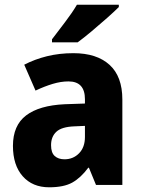

<svg xmlns="http://www.w3.org/2000/svg" viewBox="-20 -786 604 816"><path d="M292 -560Q391 -560 445.5 -510.5Q500 -461 500 -363V0H388L358 -73H355Q323 -30 287 -10Q251 10 189 10Q118 10 76.5 -37Q35 -84 35 -166Q35 -253 91 -295.5Q147 -338 255 -343L341 -346V-364Q341 -440 271 -440Q239 -440 204 -429.5Q169 -419 131 -401L83 -511Q127 -534 179.5 -547Q232 -560 292 -560ZM296 -249Q242 -247 219.5 -226Q197 -205 197 -169Q197 -137 212.5 -123Q228 -109 254 -109Q291 -109 316 -134.5Q341 -160 341 -204V-251ZM485 -756Q467 -738 435.5 -710Q404 -682 370 -653.5Q336 -625 310 -606H201V-619Q226 -652 256.5 -692Q287 -732 307 -766H485Z"/></svg>

Font: Noto Sans Kannada SemiCondensed ExtraBold
Style: Regular
Weight: 800
Width: 4
Designer: Jelle Bosma - Monotype Design Team
Foundry: Monotype Imaging Inc.
Version: Version 2.005; ttfautohint (v1.8.4.7-5d5b)